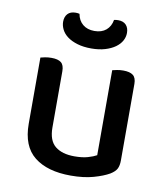

<svg xmlns="http://www.w3.org/2000/svg" viewBox="-80 -751 719 832"><g transform="rotate(10 280.0 -335.5)"><path d="M69 -467Q76 -469 89 -471.5Q102 -474 117 -474Q146 -474 159.5 -463Q173 -452 173 -425V-178Q173 -120 203.5 -95.5Q234 -71 288 -71Q323 -71 347 -78Q371 -85 385 -93V-467Q393 -469 405.5 -471.5Q418 -474 433 -474Q462 -474 476 -463Q490 -452 490 -425V-88Q490 -66 483 -52Q476 -38 455 -25Q429 -10 386.5 2Q344 14 287 14Q184 14 126.5 -31.5Q69 -77 69 -176ZM279 -621Q311 -621 330.5 -637.5Q350 -654 355 -683Q360 -684 364 -684.5Q368 -685 373 -685Q396 -685 408 -672Q420 -659 420 -637Q420 -619 411 -602.5Q402 -586 384 -573Q366 -560 339.5 -552Q313 -544 279 -544Q244 -544 217.5 -552Q191 -560 173.5 -573Q156 -586 147.5 -603Q139 -620 139 -637Q139 -659 151 -672Q163 -685 186 -685Q191 -685 195 -684.5Q199 -684 203 -683Q208 -654 228 -637.5Q248 -621 279 -621Z"/></g></svg>

Font: Baloo Bhai 2 Medium
Style: Regular
Weight: 500
Designer: Supriya Tembe, Noopur Datye and Ek Type
Foundry: Ek Type
Version: Version 1.640;PS 1.000;hotconv 16.6.51;makeotf.lib2.5.65220;